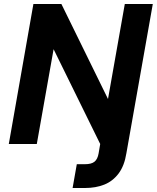

<svg xmlns="http://www.w3.org/2000/svg" viewBox="-20 -720 784 960"><path d="M24 0 147 -700H287L520 -225L604 -700H744L612 46Q602 109 573 147.5Q544 186 501.5 203Q459 220 405 220H343L364 101H405Q437 101 452.5 88.5Q468 76 473 47L481 0L248 -474L164 0Z"/></svg>

Font: DM Sans 17pt ExtraBold
Style: Italic
Weight: 800
Italic angle: -10°
Version: Version 4.004;gftools[0.9.30]